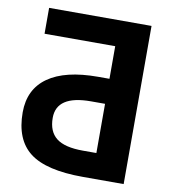

<svg xmlns="http://www.w3.org/2000/svg" viewBox="-82 -804 789 878"><g transform="rotate(10 312.5 -365.0)"><path d="M403.3 -344.7H337.9Q178.7 -344.7 178.7 -240.2Q178.7 -176.8 217.3 -146.5Q255.9 -116.2 340.8 -116.2H403.3ZM403.3 -460.9V-612.3H75.2V-732.4H550.8V2H361.3Q190.4 2 114.7 -56.2Q39.1 -114.3 39.1 -241.2Q39.1 -348.6 118.7 -404.8Q198.2 -460.9 350.6 -460.9Z"/></g></svg>

Font: Nasu
Style: Bold
Weight: 700
Designer: Ryoko NISHIZUKA (kana &amp; ideographs); Paul D. Hunt (Latin, Greek &amp; Cyrillic); Wenlong ZHANG (bopomofo); Sandoll C
Version: Version 2014.1215